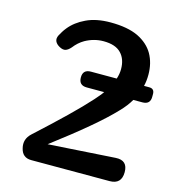

<svg xmlns="http://www.w3.org/2000/svg" viewBox="-116 -899 922 999"><g transform="rotate(15 345.0 -399.5)"><path d="M143 0Q95 0 84 -48Q72 -95 109 -129Q201 -213 268 -278Q335 -343 378 -391Q389 -404 399.5 -416Q410 -428 418 -440H324Q281 -440 281 -483Q281 -525 324 -525H463Q472 -552 472 -578Q472 -632 442 -663Q412 -695 347 -695Q296 -695 249 -669Q218 -651 195 -621Q181 -605 167.5 -600.5Q154 -596 135 -606Q116 -616 109.5 -630.5Q103 -645 112 -663Q118 -674 125 -685.5Q132 -697 141 -708Q173 -748 226 -773Q280 -799 357 -799Q449 -799 506 -772Q563 -744 590 -697Q617 -649 617 -587Q617 -553 610 -525H638Q665 -525 666 -498V-483Q667 -440 624 -440H575Q555 -405 521 -370Q473 -319 394 -252.5Q315 -186 204 -102L565 -125Q629 -129 629 -65Q629 0 565 0Z"/></g></svg>

Font: MaokenZhuyuanTi
Style: Regular
Weight: 400
Designer: Fontworks Inc & LongZhuTi team: ZERO子、时光羊、荆南、频凡、刘鹏、Little White Dog、帆影Magmeta、奈白不弍、白日月球、ChaoTawei、雨三（排名不分先后）
Version: Version 1.000; 20230222